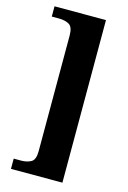

<svg xmlns="http://www.w3.org/2000/svg" viewBox="-132 -822 674 1013"><g transform="rotate(15 204.5 -316.0)"><path d="M35 128V72H75Q107 72 129.5 59.5Q152 47 152 0V-632Q152 -679 129.5 -691.5Q107 -704 75 -704H35V-760H316V128Z"/></g></svg>

Font: Noto Serif Myanmar SemiCondensed ExtraBold
Style: Regular
Weight: 800
Width: 4
Designer: Ben Mitchell and the Monotype Design Team
Foundry: Monotype Imaging Inc.
Version: Version 2.106; ttfautohint (v1.8.4.7-5d5b)